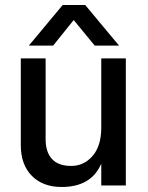

<svg xmlns="http://www.w3.org/2000/svg" viewBox="-20 -740 591 766"><path d="M384 -507H482V0H384V-87Q344 6 226 6Q151 6 107 -38.5Q63 -83 63 -161V-507H162V-185Q162 -133 187.5 -105.5Q213 -78 264 -78Q315 -78 349.5 -118Q384 -158 384 -231ZM274 -660 192 -558H95L230 -720H320L455 -558H358Z"/></svg>

Font: Hind Medium
Style: Regular
Weight: 500
Designer: Manushi Parikh, Satya Rajpurohit
Foundry: Indian Type Foundry
Version: Version 1.201;PS 1.0;hotconv 1.0.78;makeotf.lib2.5.61930; tt